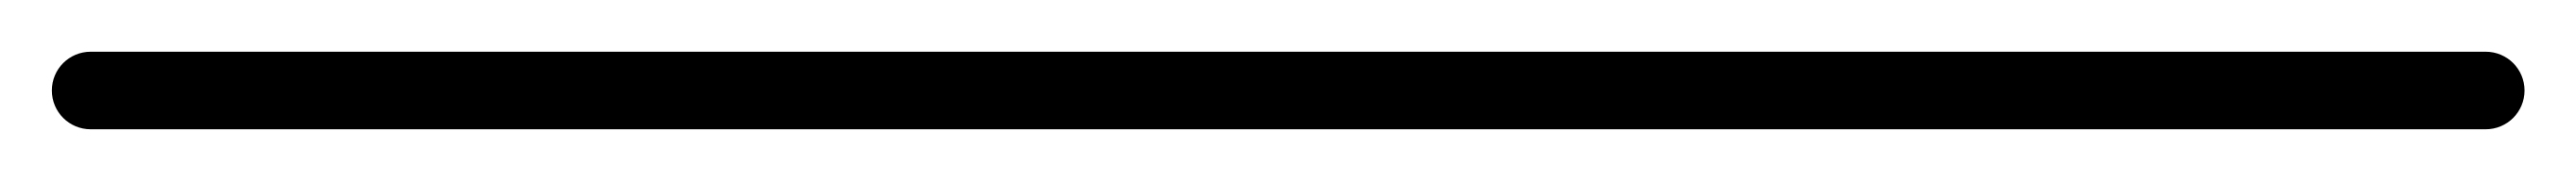

<svg xmlns="http://www.w3.org/2000/svg" viewBox="-35 -35 994 70"><path d="M0 -15C-8.3 -15 -15 -8.3 -15 0C-15 8.3 -8.3 15 0 15C308 15 616 15 924 15C932.3 15 939 8.3 939 0C939 -8.3 932.3 -15 924 -15C616 -15 308 -15 0 -15Z"/></svg>

Font: FRB American Cursive Just Baseline
Style: Italic
Weight: 400
Italic angle: -25°
Version: Version 2.0;Modular Font Editor K font №1